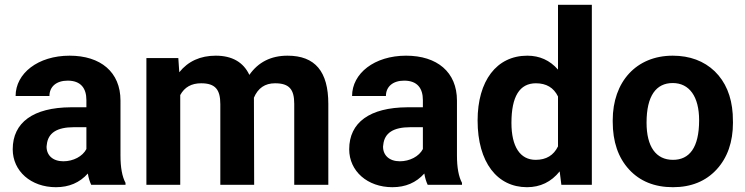

<svg xmlns="http://www.w3.org/2000/svg" viewBox="-20 -770 3106 800"><path d="M213 10C268 10 312 -9 346 -47C349 -28 354 -13 360 0H503V-8C489 -34 482 -72 482 -122V-351C482 -470 399 -538 270 -538C138 -538 45 -464 45 -370H186C186 -409 215 -434 262 -434C317 -434 340 -402 340 -353V-323H275C119 -322 33 -260 33 -148C33 -57 109 10 213 10ZM174 -159 175 -167C180 -216 217 -240 288 -240H340V-149C324 -118 285 -98 244 -98C200 -98 174 -123 174 -159Z M731 0V-374C749 -407 778 -423 818 -423C877 -423 898 -397 898 -336V0H1039L1038 -363C1055 -403 1084 -423 1126 -423C1186 -423 1206 -397 1206 -337V0H1348V-337C1348 -472 1293 -538 1178 -538C1109 -538 1056 -511 1019 -458C994 -511 947 -538 879 -538C815 -538 764 -515 727 -469L723 -528H590V0Z M1615 10C1670 10 1714 -9 1748 -47C1751 -28 1756 -13 1762 0H1905V-8C1891 -34 1884 -72 1884 -122V-351C1884 -470 1801 -538 1672 -538C1540 -538 1447 -464 1447 -370H1588C1588 -409 1617 -434 1664 -434C1719 -434 1742 -402 1742 -353V-323H1677C1521 -322 1435 -260 1435 -148C1435 -57 1511 10 1615 10ZM1576 -159 1577 -167C1582 -216 1619 -240 1690 -240H1742V-149C1726 -118 1687 -98 1646 -98C1602 -98 1576 -123 1576 -159Z M2176 10C2231 10 2277 -12 2312 -56L2319 0H2446V-750H2305V-480C2271 -519 2228 -538 2177 -538C2049 -538 1970 -433 1970 -268C1970 -93 2052 10 2176 10ZM2213 -423C2256 -423 2287 -405 2305 -368V-160C2287 -123 2256 -104 2212 -104C2147 -104 2111 -159 2111 -258C2111 -368 2145 -423 2213 -423Z M2533 -263C2533 -179 2556 -113 2601 -64C2646 -15 2707 10 2784 10C2860 10 2921 -15 2966 -64C3011 -113 3034 -178 3034 -259L3033 -295C3028 -370 3003 -429 2958 -473C2913 -516 2854 -538 2783 -538C2631 -538 2533 -429 2533 -269ZM2674 -259C2674 -371 2714 -424 2783 -424C2852 -424 2893 -368 2893 -269C2893 -154 2852 -104 2784 -104C2713 -104 2674 -159 2674 -259Z"/></svg>

Font: Noto Sans KR Bold
Style: Regular
Weight: 700
Designer: Ryoko NISHIZUKA  (kana & ideographs); Paul D. Hunt (Latin, Greek & Cyrillic); Wenlong ZHANG  (bopomofo); Sandoll Communi
Foundry: Adobe Systems Incorporated
Version: Version 1.004;PS 1.004;hotconv 1.0.82;makeotf.lib2.5.63406